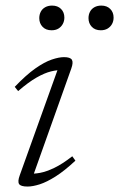

<svg xmlns="http://www.w3.org/2000/svg" viewBox="-20 -674 436 704"><path d="M52.5 -31.5 196 -431.5 209.5 -417Q191 -418 167.2 -412.2Q143.5 -406.5 113.8 -389.5Q84 -372.5 46.5 -340L34 -355.5Q75.5 -399 109.2 -422.8Q143 -446.5 169.5 -455.5Q196 -464.5 214.5 -464.5Q237.5 -464.5 243.5 -455Q249.5 -445.5 241.5 -423L98 -20L85.5 -37.5Q103.5 -36 126.8 -40.2Q150 -44.5 179.2 -58.5Q208.5 -72.5 245 -101L256.5 -85Q217 -48 184.2 -27.2Q151.5 -6.5 125.8 1.8Q100 10 81 10Q56 10 50 0.8Q44 -8.5 52.5 -31.5ZM169 -563Q148 -563 136 -575.8Q124 -588.5 124 -607.5Q124 -620.5 129.5 -631Q135 -641.5 145.8 -647.5Q156.5 -653.5 171 -653.5Q191.5 -653.5 203.8 -641.2Q216 -629 216 -609.5Q216 -596.5 210.2 -586Q204.5 -575.5 194.2 -569.2Q184 -563 169 -563ZM349.5 -563Q328.5 -563 316.5 -575.8Q304.5 -588.5 304.5 -607.5Q304.5 -620.5 310 -631Q315.5 -641.5 326.2 -647.5Q337 -653.5 351.5 -653.5Q372 -653.5 384.2 -641.2Q396.5 -629 396.5 -609.5Q396.5 -596.5 390.8 -586Q385 -575.5 374.5 -569.2Q364 -563 349.5 -563Z"/></svg>

Font: Newsreader Light
Style: Italic
Weight: 300
Italic angle: -17°
Designer: Hugues Gentile
Foundry: Production Type
Version: Version 1.003